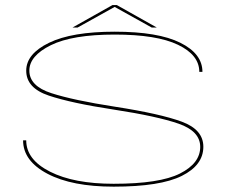

<svg xmlns="http://www.w3.org/2000/svg" viewBox="-20 -710 901 736"><path d="M415.5 5.5Q256 5.5 162.2 -43.8Q68.5 -93 68.5 -172H80.5Q80.5 -98 172 -51.8Q263.5 -5.5 415.5 -5.5Q592 -5.5 669.8 -44.8Q747.5 -84 747.5 -147Q747.5 -207 664.8 -235.8Q582 -264.5 415.5 -290Q254 -314.5 167.2 -343.5Q80.5 -372.5 80.5 -439Q80.5 -503.5 168 -546Q255.5 -588.5 419.5 -588.5Q586 -588.5 671 -546.2Q756 -504 756 -434.5H744Q744 -499 662.5 -538.2Q581 -577.5 419.5 -577.5Q257.5 -577.5 175 -536.8Q92.5 -496 92.5 -439.5Q92.5 -380 177.2 -352.8Q262 -325.5 420.5 -301Q594.5 -274 677 -243.5Q759.5 -213 759.5 -147.5Q759.5 -77 677 -35.8Q594.5 5.5 415.5 5.5ZM258 -604.5 411 -690.5H428L581 -604.5H561.5L419.5 -683.5L277.5 -604.5Z"/></svg>

Font: Anybody UltraExpanded Thin
Style: Regular
Weight: 100
Width: 9
Designer: Tyler Finck
Foundry: Etcetera Type Company
Version: Version 1.010; ttfautohint (v1.8.3) -l 8 -r 50 -G 200 -x 14 